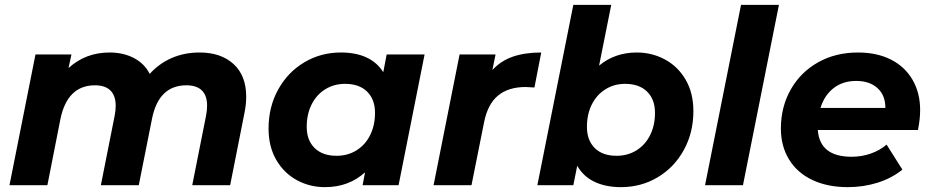

<svg xmlns="http://www.w3.org/2000/svg" viewBox="-20 -762 3831 790"><path d="M993 -364Q993 -332 986 -298L927 0H771L828 -287Q832 -307 832 -328Q832 -369 810.5 -390Q789 -411 747 -411Q634 -411 606 -276L551 0H395L452 -287Q456 -307 456 -327Q456 -368 434.5 -389.5Q413 -411 371 -411Q258 -411 229 -274L175 0H19L126 -538H274L262 -482Q332 -546 431 -546Q487 -546 530.5 -523.5Q574 -501 596 -458Q635 -501 687 -523.5Q739 -546 801 -546Q889 -546 941 -498.5Q993 -451 993 -364Z M1727 -538 1620 0H1472L1482 -53Q1415 8 1317 8Q1254 8 1201 -21Q1148 -50 1116.5 -104.5Q1085 -159 1085 -233Q1085 -322 1124.5 -393.5Q1164 -465 1232 -505.5Q1300 -546 1382 -546Q1506 -546 1557 -465L1571 -538ZM1523 -298Q1523 -353 1490.5 -385Q1458 -417 1400 -417Q1354 -417 1318 -394.5Q1282 -372 1262 -332Q1242 -292 1242 -240Q1242 -185 1274.5 -153Q1307 -121 1365 -121Q1411 -121 1447 -143.5Q1483 -166 1503 -206Q1523 -246 1523 -298Z M2207 -546 2179 -402Q2151 -404 2143 -404Q2072 -404 2029.5 -369Q1987 -334 1972 -260L1920 0H1764L1871 -538H2019L2006 -474Q2041 -512 2090.5 -529Q2140 -546 2207 -546Z M2833 -305Q2833 -216 2793.5 -144.5Q2754 -73 2686 -32.5Q2618 8 2535 8Q2472 8 2426 -14Q2380 -36 2355 -80L2339 0H2191L2339 -742H2495L2445 -492Q2510 -546 2600 -546Q2663 -546 2716.5 -517Q2770 -488 2801.5 -433.5Q2833 -379 2833 -305ZM2675 -298Q2675 -353 2642.5 -385Q2610 -417 2552 -417Q2507 -417 2471 -394.5Q2435 -372 2415 -332Q2395 -292 2395 -240Q2395 -185 2427 -153Q2459 -121 2517 -121Q2563 -121 2599 -143.5Q2635 -166 2655 -206Q2675 -246 2675 -298Z M3029 -742H3185L3037 0H2881Z M3757 -227H3345Q3353 -117 3484 -117Q3525 -117 3562.5 -130Q3600 -143 3628 -167L3693 -64Q3648 -28 3590 -10Q3532 8 3468 8Q3385 8 3322.5 -21.5Q3260 -51 3226.5 -106Q3193 -161 3193 -233Q3193 -322 3233.5 -393.5Q3274 -465 3346 -505.5Q3418 -546 3510 -546Q3588 -546 3645.5 -517Q3703 -488 3734.5 -434Q3766 -380 3766 -309Q3766 -272 3757 -227ZM3356 -318H3623Q3623 -370 3590.5 -399.5Q3558 -429 3503 -429Q3448 -429 3410 -399.5Q3372 -370 3356 -318Z"/></svg>

Font: Idrija
Style: Bold Italic
Weight: 700
Italic angle: -11.3°
Designer: Julieta Ulanovsky
Foundry: Julieta Ulanovsky
Version: Version 7.200